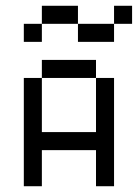

<svg xmlns="http://www.w3.org/2000/svg" viewBox="-20 -645 478 665"><path d="M62.5 -375H125V-187.5H312.5V-375H375V0H312.5V-125H125V0H62.5ZM125 -437.5H312.5V-375H125ZM250 -562.5H375V-500H250ZM375 -625H437.5V-562.5H375ZM62.5 -562.5H125V-500H62.5ZM125 -625H250V-562.5H125Z"/></svg>

Font: Pixel Operator SC
Style: Regular
Weight: 400
Designer: Jayvee Enaguas (GrandChaos9000)
Foundry: The Grandoplex Project
Version: Version 1.4.1 (September 5, 2015)